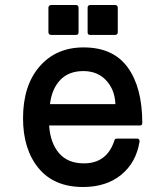

<svg xmlns="http://www.w3.org/2000/svg" viewBox="-20 -728 658 765"><path d="M311 17.1Q195.3 17.1 133.5 -58.1Q71.8 -133.3 71.8 -256.8Q71.8 -387.2 137.7 -463.1Q203.6 -539.1 313 -539.1Q431.2 -539.1 489 -459.2Q546.9 -379.4 546.9 -237.8Q546.9 -228 537.1 -228H175.8Q180.2 -158.7 215.1 -117.9Q250 -77.1 314 -77.1Q406.7 -77.1 436 -168.9Q437.5 -175.8 445.8 -175.8H526.9Q531.2 -175.8 533.9 -172.4Q536.6 -168.9 536.1 -164.1Q522.5 -80.1 462.9 -31.5Q403.3 17.1 311 17.1ZM179.2 -313H439.9Q437.5 -370.6 403.1 -407.7Q368.7 -444.8 312 -444.8Q253.4 -444.8 219.7 -408.9Q186 -373 179.2 -313ZM329.1 -599.1V-698.2Q329.1 -702.1 331.8 -705.1Q334.5 -708 338.9 -708H439Q443.4 -708 446.3 -705.1Q449.2 -702.1 449.2 -698.2V-599.1Q449.2 -594.7 446.3 -591.8Q443.4 -588.9 439 -588.9H338.9Q329.1 -588.9 329.1 -599.1ZM172.9 -599.1V-698.2Q172.9 -701.7 176 -704.8Q179.2 -708 183.1 -708H283.2Q287.6 -708 290.3 -705.1Q293 -702.1 293 -698.2V-599.1Q293 -588.9 283.2 -588.9H183.1Q179.2 -588.9 176 -591.8Q172.9 -594.7 172.9 -599.1Z"/></svg>

Font: Fragment Mono SemBd
Style: Regular
Weight: 600
Designer: Wei Huang based on Nimbus Sans by URW Studio, based on Helvetica by Max Miedinger.
Foundry: Wei Huang
Version: Version 1.011